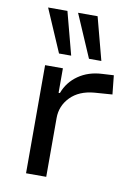

<svg xmlns="http://www.w3.org/2000/svg" viewBox="-86 -814 619 871"><g transform="rotate(10 224.0 -379.0)"><path d="M96 0V-498H178V-385H184Q203 -437 249 -469Q295 -501 358 -504L411 -507L420 -420L338 -414Q268 -408 228.5 -367.5Q189 -327 189 -271V0ZM287 -561 202 -758H292L344 -561ZM149 -561 64 -758H153L205 -561Z"/></g></svg>

Font: Nunito Sans 6pt
Style: Regular
Weight: 400
Version: Version 3.101;gftools[0.9.27]